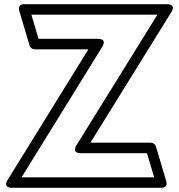

<svg xmlns="http://www.w3.org/2000/svg" viewBox="-20 -870 853 915"><path d="M730.1 -800 344.7 -178.2C344.7 -178.2 318.1 -140 366 -140H680.4L714.5 -25H82.8L467.3 -646.9C467.3 -646.9 493.9 -685 446 -685H163.6L129.5 -800ZM796.3 -811.8C821.5 -852.5 775 -850 775 -850H96C61.3 -850 71.3 -820.2 72 -817.9L120.9 -652.9C123.9 -642.8 133.8 -635 144.9 -635H401.2L16.7 -13.1C-8.4 27.6 38 25 38 25H748C782.7 25 772.7 -4.8 772 -7.1L723.1 -172.1C720.1 -182.2 710.2 -190 699.1 -190H410.9Z"/></svg>

Font: Hussar Ekologiczny
Style: Regular
Weight: 400
Foundry: Cannot Into Space Fonts
Version: Version 0.97